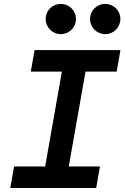

<svg xmlns="http://www.w3.org/2000/svg" viewBox="-20 -945 626 965"><path d="M31.7 0H463.4L482.4 -108.4H325.7L409.7 -585H566.4L585.4 -693.4H153.8L134.8 -585H291L207 -108.4H50.8ZM285.6 -773.4C328.1 -773.4 361.8 -807.1 361.8 -849.6C361.8 -892.1 328.1 -925.3 285.6 -925.3C243.7 -925.3 209.5 -892.1 209.5 -849.6C209.5 -807.1 243.7 -773.4 285.6 -773.4ZM508.8 -773.4C550.8 -773.4 585 -807.1 585 -849.6C585 -892.1 550.8 -925.3 508.8 -925.3C466.8 -925.3 432.6 -892.1 432.6 -849.6C432.6 -807.1 466.8 -773.4 508.8 -773.4Z"/></svg>

Font: Cascadia Mono PL SemiBold
Style: Italic
Weight: 600
Italic angle: -10°
Monospace: yes
Designer: Aaron Bell
Foundry: Saja Typeworks
Version: Version 2404.023